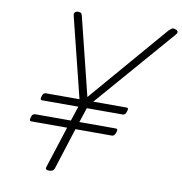

<svg xmlns="http://www.w3.org/2000/svg" viewBox="-107 -1134 1180 1247"><g transform="rotate(10 483.0 -510.5)"><path d="M299 14Q272 14 278 -5L367 -281H131Q124 -281 121 -286.5Q118 -292 123 -306Q126 -320 133 -325.5Q140 -331 147 -331H383L415 -428H176Q168 -428 166 -433.5Q164 -439 168 -452Q172 -467 178.5 -472Q185 -477 193 -477H414L283 -1004Q279 -1020 286.5 -1027.5Q294 -1035 307 -1035Q322 -1035 327 -1029.5Q332 -1024 335 -1013L462 -500L905 -1016Q918 -1029 926.5 -1033.5Q935 -1038 949 -1032Q962 -1029 965 -1020.5Q968 -1012 958 -1000L505 -477H724Q732 -477 734.5 -472Q737 -467 732 -453Q729 -440 722.5 -434Q716 -428 708 -428H471L439 -331H679Q687 -331 689.5 -326Q692 -321 687 -306Q683 -293 677 -287Q671 -281 662 -281H422L334 -5Q327 14 299 14Z"/></g></svg>

Font: Playwrite CO ExtraLight
Style: Regular
Weight: 250
Version: Version 1.002